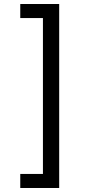

<svg xmlns="http://www.w3.org/2000/svg" viewBox="-20 -802 455 957"><path d="M81 65H194V-712H81V-782H275V135H81Z"/></svg>

Font: ltelugu85
Style: Book
Weight: 400
Designer: Jelle Bosma - Monotype Design Team
Foundry: Monotype Imaging Inc.
Version: Version 2.003